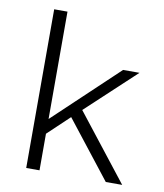

<svg xmlns="http://www.w3.org/2000/svg" viewBox="-77 -732 680 796"><g transform="rotate(10 263.0 -334.0)"><path d="M422 0 234 -240 143 -154V0H87V-668H143V-216L412 -470H481L274 -277L491 0Z"/></g></svg>

Font: Celebes Light
Style: Regular
Weight: 300
Designer: Anugrah Pasau
Foundry: Lafontype
Version: Version 1.000; ttfautohint (v1.8.4)